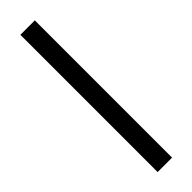

<svg xmlns="http://www.w3.org/2000/svg" viewBox="29 -96 451 451"><g transform="rotate(45 255.0 130.0)"><path d="M27 154V106H483V154Z"/></g></svg>

Font: IBM Plex Sans Cond Light
Style: Regular
Weight: 300
Width: 3
Designer: Mike Abbink, Paul van der Laan, Pieter van Rosmalen
Foundry: Bold Monday
Version: Version 1.3